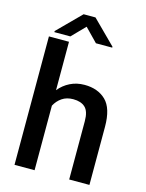

<svg xmlns="http://www.w3.org/2000/svg" viewBox="-134 -1002 824 1083"><g transform="rotate(15 278.0 -460.5)"><path d="M176.8 -750V-467.3Q203.6 -500.5 241.5 -519.3Q279.3 -538.1 325.2 -538.1Q403.3 -538.1 450.2 -492.7Q497.1 -447.3 497.1 -339.4V0H378.9V-340.3Q378.9 -397.5 354.5 -420.4Q330.1 -443.4 284.7 -443.4Q246.1 -443.4 219.2 -425Q192.4 -406.7 176.8 -377V0H59.6V-750ZM285.6 -921.4 420.9 -786.6V-781.2H325.7L251 -857.9L176.3 -781.2H83V-787.6L216.3 -921.4Z"/></g></svg>

Font: Vazirmatn RD Medium
Style: Regular
Weight: 500
Designer: Saber Rastikerdar
Foundry: Saber Rastikerdar
Version: Version 33.003